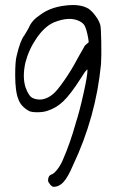

<svg xmlns="http://www.w3.org/2000/svg" viewBox="-20 -675 483 747"><path d="M233.4 -653.3Q292 -661.1 325.2 -640.6Q339.8 -629.9 353 -611.3Q366.2 -592.8 370.1 -578.1Q373 -568.4 374 -511.7Q375 -455.1 373 -425.8Q353.5 -220.7 263.7 -31.2Q244.1 14.6 227.1 33.2Q210 51.8 188.5 51.8Q182.6 51.8 174.8 42.5Q167 33.2 167 27.3Q167 8.8 179.7 3.9Q188.5 2 201.7 -14.2Q214.8 -30.3 223.6 -50.8Q252.9 -117.2 275.4 -198.2Q289.1 -240.2 304.7 -310.1Q320.3 -379.9 320.3 -401.4Q320.3 -408.2 316.4 -401.4Q311.5 -398.4 293 -368.2Q254.9 -308.6 226.6 -281.2Q198.2 -253.9 162.1 -243.2Q147.5 -238.3 125 -238.3Q102.5 -238.3 92.8 -243.2Q61.5 -260.7 51.8 -288.1Q39.1 -318.4 39.1 -382.8Q39.1 -437.5 44.9 -458Q58.6 -517.6 75.2 -538.1Q78.1 -542 84.5 -553.7Q90.8 -565.4 92.8 -568.4Q103.5 -595.7 137.7 -618.2Q175.8 -646.5 233.4 -653.3ZM289.1 -592.8Q250 -612.3 189.5 -587.9Q154.3 -572.3 123.5 -528.3Q92.8 -484.4 79.1 -432.6Q66.4 -377 79.1 -335.9Q91.8 -299.8 108.4 -293Q146.5 -277.3 184.6 -307.6Q200.2 -319.3 229.5 -361.3Q258.8 -403.3 282.2 -448.2Q286.1 -456.1 310.5 -498L325.2 -510.7L323.2 -526.4Q316.4 -563.5 308.6 -576.2Q303.7 -585 289.1 -592.8Z"/></svg>

Font: JasonHandwriting2
Style: Regular
Weight: 400
Version: Version 1.05.10